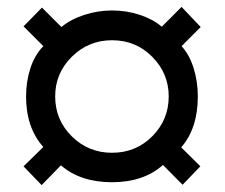

<svg xmlns="http://www.w3.org/2000/svg" viewBox="-20 -621 648 554"><path d="M100.1 -86.9 47.9 -141.1 105 -196.8Q55.2 -252.4 55.2 -342.8Q55.2 -385.3 67.6 -423.8Q80.1 -462.4 105 -487.8L47.9 -544.9L101.1 -599.1L157.2 -543Q184.1 -565.4 223.4 -578.1Q262.7 -590.8 303.2 -590.8Q344.7 -590.8 382.8 -578.4Q420.9 -565.9 446.8 -543.9L503.9 -601.1L559.1 -543L503.9 -487.8Q526.4 -463.4 538.6 -424.6Q550.8 -385.7 550.8 -342.8Q550.8 -251 502.9 -195.8L558.1 -141.1L506.8 -87.9L450.2 -145Q394.5 -95.2 303.2 -95.2Q211.9 -95.2 155.8 -144ZM303.2 -180.2Q372.1 -180.2 419.4 -227.8Q466.8 -275.4 466.8 -342.8Q466.8 -409.2 419.4 -457Q372.1 -504.9 303.2 -504.9Q235.4 -504.9 187.3 -457.3Q139.2 -409.7 139.2 -342.8Q139.2 -274.9 187.3 -227.5Q235.4 -180.2 303.2 -180.2Z"/></svg>

Font: Archivo Expanded SemiBold
Style: Regular
Weight: 600
Width: 7
Designer: Hector Gatti
Foundry: Omnibus-Type
Version: Version 2.001